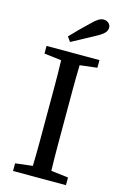

<svg xmlns="http://www.w3.org/2000/svg" viewBox="-132 -935 634 992"><g transform="rotate(15 185.5 -438.5)"><path d="M138 -310V-359Q138 -424 138 -488Q138 -552 136 -617L44 -628V-669H327V-628L235 -617Q233 -554 233 -489.5Q233 -425 233 -359V-310Q233 -245 233 -181Q233 -117 235 -52L327 -41V0H44V-41L136 -52Q138 -115 138 -179.5Q138 -244 138 -310ZM138 -745Q184 -794 232 -839Q253 -860 267 -868.5Q281 -877 294 -877Q310 -877 321 -867.5Q332 -858 332 -843Q332 -829 321.5 -816.5Q311 -804 282 -788Q250 -771 219 -754Q188 -737 156 -720Z"/></g></svg>

Font: Source Serif Pro
Style: Regular
Weight: 400
Designer: Frank Grießhammer
Foundry: Adobe Systems Incorporated
Version: Version 2.000;PS 1.000;hotconv 16.6.51;makeotf.lib2.5.65220